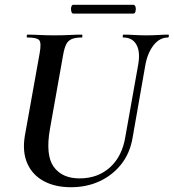

<svg xmlns="http://www.w3.org/2000/svg" viewBox="-20 -770 727 804"><path d="M559 -501Q568 -554 551 -583.5Q534 -613 496 -613Q493 -613 494 -619Q495 -625 496 -625Q519 -625 542.5 -623.5Q566 -622 594 -622Q619 -622 642.5 -623.5Q666 -625 684 -625Q688 -625 687 -619Q686 -613 684 -613Q648 -613 622.5 -580Q597 -547 588 -494L535 -192Q524 -128 487.5 -82Q451 -36 397 -11Q343 14 277 14Q210 14 162.5 -12Q115 -38 94 -86.5Q73 -135 84 -201L146 -547Q154 -591 144 -602Q134 -613 95 -613Q91 -613 92 -619Q93 -625 94 -625Q118 -625 147 -623.5Q176 -622 207 -622Q242 -622 271.5 -623.5Q301 -625 323 -625Q325 -625 325 -619Q325 -613 323 -613Q295 -613 279.5 -606Q264 -599 256.5 -583Q249 -567 244 -538L189 -229Q170 -120 205 -71.5Q240 -23 313 -23Q390 -23 441 -69.5Q492 -116 505 -198ZM287 -713Q281 -713 278.5 -722.5Q276 -732 278.5 -741Q281 -750 287 -750H538Q545 -750 547.5 -741Q550 -732 547.5 -722.5Q545 -713 538 -713Z"/></svg>

Font: Cormorant
Style: Bold Italic
Weight: 700
Italic angle: -10°
Designer: Christian Thalmann (Catharsis Fonts)
Foundry: Catharsis Fonts
Version: Version 4.000